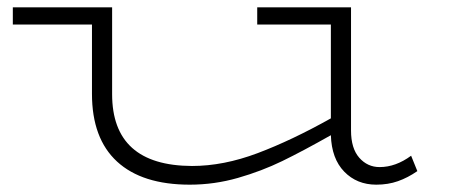

<svg xmlns="http://www.w3.org/2000/svg" viewBox="-20 -491 1231 524"><path d="M1119 -24Q1093 -6 1066 3.5Q1039 13 1007 13Q954 13 919.5 -22.5Q885 -58 883 -122Q807 -79 750.5 -51.5Q694 -24 629.5 -5.5Q565 13 498 13Q368 13 299.5 -50Q231 -113 231 -235V-424H15V-471H286V-234Q286 -39 504 -38Q590 -38 683 -73Q776 -108 883 -168V-424H682V-471H938V-135Q938 -86 960.5 -60.5Q983 -35 1016 -35Q1060 -35 1102 -66Z"/></svg>

Font: BioRhyme Expanded Light
Style: Regular
Weight: 300
Width: 7
Designer: Aoife Mooney
Foundry: Aoife Mooney Type
Version: Version 1.001